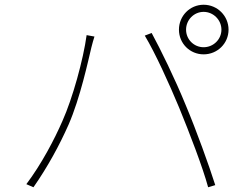

<svg xmlns="http://www.w3.org/2000/svg" viewBox="-20 -800 1040 809"><path d="M764 -675C764 -716 797 -750 838 -750C879 -750 913 -716 913 -675C913 -634 879 -601 838 -601C797 -601 764 -634 764 -675ZM734 -675C734 -617 780 -571 838 -571C896 -571 943 -617 943 -675C943 -733 896 -780 838 -780C780 -780 734 -733 734 -675ZM243 -290C209 -212 155 -109 91 -24L121 -11C181 -97 231 -189 269 -275C318 -387 352 -546 365 -600C370 -620 373 -630 378 -646L345 -652C331 -549 286 -386 243 -290ZM735 -346C778 -241 834 -96 857 -11L887 -20C861 -102 808 -249 763 -356C716 -471 656 -593 619 -661L590 -650C634 -577 693 -447 735 -346Z"/></svg>

Font: Noto Sans CJK HK Thin
Style: Regular
Weight: 100
Designer: Ryoko NISHIZUKA 西塚涼子 (kana, bopomofo & ideographs); Paul D. Hunt (Latin, Greek & Cyrillic); Sandoll Communications 산돌커뮤니
Foundry: Adobe
Version: Version 2.004;hotconv 1.0.118;makeotfexe 2.5.65603